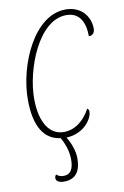

<svg xmlns="http://www.w3.org/2000/svg" viewBox="-85 -596 547 845"><g transform="rotate(-10 188.5 -173.5)"><path d="M132 199C186 199 207 163 207 108C207 73 191 35 176 10C254 7 295 -53 295 -85C295 -92 292 -98 287 -99C264 -55 223 -16 169 -16C108 -16 65 -72 65 -184C65 -311 142 -521 268 -521C321 -521 350 -483 350 -412C367 -412 377 -423 377 -442C377 -492 342 -546 269 -546C127 -546 37 -337 37 -184C37 -60 80 0 150 8C167 38 179 73 179 108C179 151 165 174 135 174C123 174 112 171 102 162C98 167 96 173 96 177C96 189 106 199 132 199Z"/></g></svg>

Font: Noto Serif Condensed Thin
Style: Italic
Weight: 100
Width: 3
Italic angle: -12°
Designer: Monotype Design Team
Foundry: Monotype Imaging Inc.
Version: Version 2.013